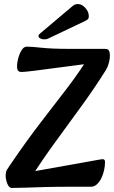

<svg xmlns="http://www.w3.org/2000/svg" viewBox="-20 -921 563 947"><path d="M38 6Q24 6 15.5 -16.5Q7 -39 8 -58Q9 -75 13.5 -82.5Q18 -90 29 -106Q109 -224 180 -316Q251 -408 311.5 -487Q372 -566 419 -643L424 -608L149 -572Q125 -569 108.5 -567.5Q92 -566 87 -566Q74 -566 69 -572.5Q64 -579 64 -597Q64 -609 69.5 -631.5Q75 -654 86 -672.5Q97 -691 112 -691Q134 -691 185 -685.5Q236 -680 322 -680H500Q518 -680 521 -660Q524 -640 518 -615.5Q512 -591 502 -575Q446 -486 381 -396.5Q316 -307 251 -218Q186 -129 130 -40L74 -63L427 -126Q456 -131 468.5 -133.5Q481 -136 486 -136Q498 -136 498 -122Q498 -103 493.5 -82Q489 -61 480 -42.5Q471 -24 458 -12Q445 0 429 0H342Q257 0 202 1.5Q147 3 109 4.5Q71 6 38 6ZM178 -756Q170 -750 170 -743Q170 -736 178.5 -731.5Q187 -727 196 -727Q201 -727 206.5 -727.5Q212 -728 218 -731L401 -818Q411 -823 414.5 -827.5Q418 -832 418 -840Q418 -857 409.5 -870.5Q401 -884 389 -892.5Q377 -901 364 -901Q350 -901 339 -892Z"/></svg>

Font: Alkatra
Style: Regular
Weight: 400
Designer: Suman Bhandary
Version: Version 1.100;gftools[0.9.22]